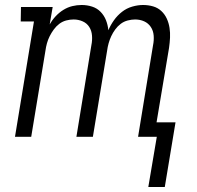

<svg xmlns="http://www.w3.org/2000/svg" viewBox="-20 -548 790 769"><path d="M574 201 608 0H533L593 -367Q597 -386 595.5 -405.5Q594 -425 584 -440Q574 -455 557.5 -462.5Q541 -470 521 -470Q507 -470 491.5 -466Q476 -462 463.5 -452.5Q451 -443 441.5 -430Q432 -417 425.5 -403Q419 -389 415 -374.5Q411 -360 409 -345L352 0H286L346 -367Q350 -386 348.5 -405.5Q347 -425 337.5 -440Q328 -455 311 -462.5Q294 -470 275 -470Q260 -470 245 -466Q230 -462 217.5 -452.5Q205 -443 195.5 -430Q186 -417 179 -403Q172 -389 168 -374.5Q164 -360 162 -345L105 0H40L116 -462H63L64 -520H191L179 -450Q189 -468 203 -483Q217 -498 234 -508.5Q251 -519 269.5 -523.5Q288 -528 307 -528Q329 -528 349 -521.5Q369 -515 383 -500.5Q397 -486 404.5 -467Q412 -448 414 -427Q423 -448 436.5 -467Q450 -486 468.5 -500.5Q487 -515 509.5 -521.5Q532 -528 553 -528Q574 -528 593 -522.5Q612 -517 626 -504Q640 -491 648 -473.5Q656 -456 659 -436.5Q662 -417 661 -397Q660 -377 657 -356L607 -58H683L640 201Z"/></svg>

Font: Iosevka Etoile Light
Style: Italic
Weight: 300
Italic angle: -9°
Designer: Belleve Invis
Foundry: Belleve Invis
Version: Version 22.1.2; ttfautohint (v1.8.4)